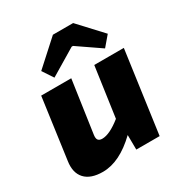

<svg xmlns="http://www.w3.org/2000/svg" viewBox="-177 -871 954 1012"><g transform="rotate(-30 300.5 -365.0)"><path d="M184 -544 141 -609 290 -744H413L543 -604L492 -544L352 -640H344ZM579 -497 510 0H368L367 -89Q260 14 158 14Q84 14 49.5 -23.5Q15 -61 25 -128L76 -497H259L213 -179Q210 -157 217.5 -148Q225 -139 242 -139Q287 -139 356 -194L399 -497Z"/></g></svg>

Font: Exo 2.0 Extra Bold
Style: Italic
Weight: 800
Italic angle: -8°
Designer: Natanael Gama
Version: Version 1.001;PS 001.001;hotconv 1.0.70;makeotf.lib2.5.58329